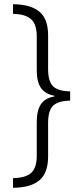

<svg xmlns="http://www.w3.org/2000/svg" viewBox="-20 -735 395 914"><path d="M42 113Q102 112 128.5 88Q155 64 155 5V-155Q155 -209 174.5 -238.5Q194 -268 239 -276V-279Q194 -288 174.5 -317Q155 -346 155 -400V-561Q155 -620 127.5 -644Q100 -668 42 -669V-715Q126 -714 167.5 -679.5Q209 -645 209 -567V-407Q209 -347 233 -324Q257 -301 314 -300V-256Q258 -255 233.5 -232.5Q209 -210 209 -149V10Q209 88 168 123Q127 158 42 159Z"/></svg>

Font: Noto Sans Lao Condensed Light
Style: Regular
Weight: 300
Width: 3
Designer: Monotype Design Team
Foundry: Monotype Imaging Inc.
Version: Version 2.003; ttfautohint (v1.8.4.7-5d5b)